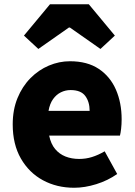

<svg xmlns="http://www.w3.org/2000/svg" viewBox="-20 -872 636 906"><path d="M330 14Q248 14 182.5 -21.5Q117 -57 78.5 -124Q40 -191 40 -285Q40 -354 62.5 -409Q85 -464 123.5 -503Q162 -542 210.5 -562.5Q259 -583 310 -583Q392 -583 446 -547Q500 -511 527 -449Q554 -387 554 -309Q554 -285 551.5 -264Q549 -243 546 -232H212Q220 -193 240 -169Q260 -145 289 -133.5Q318 -122 354 -122Q385 -122 414 -131Q443 -140 474 -158L533 -51Q489 -20 434.5 -3Q380 14 330 14ZM209 -349H403Q403 -391 382.5 -419Q362 -447 313 -447Q289 -447 267.5 -436.5Q246 -426 230.5 -404.5Q215 -383 209 -349ZM93 -704 216 -852H399L522 -704L454 -641L310 -742H305L161 -641Z"/></svg>

Font: Noto Sans TC Thin Black
Style: Regular
Weight: 900
Version: Version 2.004-H2;hotconv 1.0.118;makeotfexe 2.5.65603